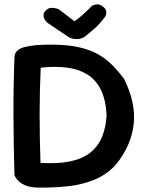

<svg xmlns="http://www.w3.org/2000/svg" viewBox="-20 -855 672 877"><path d="M150 2Q105 0 80 -16Q55 -32 46 -55Q42 -192 41.5 -326.5Q41 -461 46 -592Q46 -628 92 -640Q138 -652 217 -651Q293 -651 346 -638Q399 -625 435 -603Q471 -581 497.5 -553Q524 -525 546 -496Q602 -384 590.5 -286.5Q579 -189 510 -104Q469 -58 412 -34.5Q355 -11 288 -4Q221 3 150 2ZM165 -111Q247 -106 303.5 -118.5Q360 -131 395 -160Q430 -189 447 -232Q464 -275 467 -329Q463 -401 440 -446.5Q417 -492 377 -516Q337 -540 284 -546.5Q231 -553 166 -546Q161 -442 161 -333Q161 -224 165 -111ZM287 -690 195 -752Q195 -752 190.5 -757Q186 -762 182 -770Q178 -778 179 -788.5Q180 -799 191 -809Q200 -817 209.5 -818.5Q219 -820 227.5 -818.5Q236 -817 242 -815Q248 -813 248 -813L320 -758Q336 -768 356 -786Q376 -804 401 -829Q401 -829 408 -832Q415 -835 425.5 -835Q436 -835 447 -827Q459 -819 462.5 -811Q466 -803 465.5 -796Q465 -789 463 -784.5Q461 -780 461 -780Q449 -763 435.5 -748Q422 -733 405.5 -719Q389 -705 368 -688Q359 -681 345 -678Q331 -675 316 -677.5Q301 -680 287 -690Z"/></svg>

Font: Sour Gummy Medium
Style: Regular
Weight: 500
Designer: Stefie Justprince
Foundry: Eifetstype
Version: Version 1.000